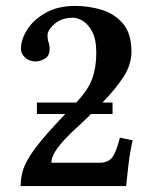

<svg xmlns="http://www.w3.org/2000/svg" viewBox="-20 -630 478 650"><path d="M361 -283V-244H288Q285 -241 282.5 -238.5Q280 -236 277 -233Q263 -219 242.5 -200.5Q222 -182 201.5 -160.5Q181 -139 167.5 -118Q154 -97 154 -79H316Q345 -79 359 -96Q373 -113 386 -164L429 -155Q420 -115 415 -73.5Q410 -32 407 0H50Q50 -30 59 -57.5Q68 -85 94 -121Q120 -157 169 -210L201 -244H105V-283H238L241 -286Q279 -327 292.5 -364.5Q306 -402 306 -451Q306 -497 292 -523Q278 -549 260 -559.5Q242 -570 228 -570Q188 -570 164.5 -549Q141 -528 141 -511Q141 -494 145 -485Q147 -479 147.5 -473.5Q148 -468 148 -464Q148 -441 132 -431.5Q116 -422 100 -422Q80 -422 65.5 -434.5Q51 -447 51 -465Q51 -496 72 -529.5Q93 -563 134.5 -586.5Q176 -610 235 -610Q280 -610 323.5 -597Q367 -584 396 -550.5Q425 -517 425 -455Q425 -411 398 -369.5Q371 -328 327 -283Z"/></svg>

Font: Libertinus Serif SemiBold
Style: Regular
Weight: 600
Designer: Philipp H. Poll, Khaled Hosny
Foundry: Caleb Maclennan
Version: Version 7.051;RELEASE